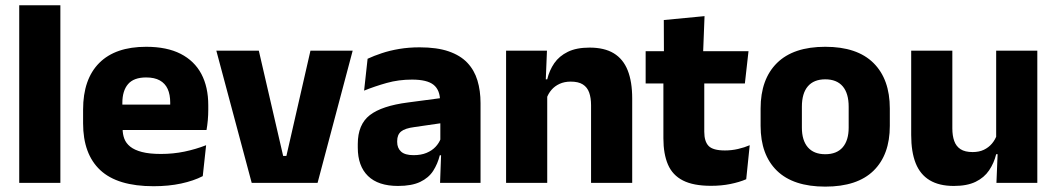

<svg xmlns="http://www.w3.org/2000/svg" viewBox="-20 -680 3928 714"><path d="M204.5 0H51.5V-660.5H204.5Z M551 12.5Q417 12.5 353 -47.2Q289 -107 289 -221.5V-272.5Q289 -385.5 349 -445.8Q409 -506 523.5 -506Q600.5 -506 651.8 -479.8Q703 -453.5 728.8 -405Q754.5 -356.5 754.5 -288.5V-272Q754.5 -253 752.8 -233.2Q751 -213.5 748 -196.5H610Q612 -225.5 612.5 -251.2Q613 -277 613 -298Q613 -328.5 603.5 -349.2Q594 -370 574.2 -381Q554.5 -392 523.5 -392Q477.5 -392 456.2 -367.2Q435 -342.5 435 -297V-252L436 -235.5V-200.5Q436 -181.5 442.2 -164.5Q448.5 -147.5 464.2 -134.8Q480 -122 507.8 -114.8Q535.5 -107.5 578.5 -107.5Q624 -107.5 666 -116.2Q708 -125 746.5 -140L734 -25Q700 -7.5 653.5 2.5Q607 12.5 551 12.5ZM717 -196.5H370V-291H717Z M1033 -100H1045L1134.5 -491.5H1291.5L1161 0H916L784.5 -491.5H942.5Z M1767 0H1616.5L1621 -123L1617.5 -130.5V-284L1616.5 -304Q1616.5 -345 1592.5 -364.5Q1568.5 -384 1512 -384Q1462.5 -384 1418 -371.5Q1373.5 -359 1334 -343L1347 -461.5Q1370.5 -472.5 1399.8 -482.2Q1429 -492 1464.5 -498Q1500 -504 1540.5 -504Q1605 -504 1648.5 -489Q1692 -474 1718 -446.5Q1744 -419 1755.5 -380.8Q1767 -342.5 1767 -296.5ZM1460 11.5Q1386.5 11.5 1348.5 -25.5Q1310.5 -62.5 1310.5 -131V-144.5Q1310.5 -217 1355.2 -251.8Q1400 -286.5 1497.5 -299L1629.5 -316.5L1638.5 -224.5L1521.5 -207.5Q1486 -203 1471.5 -191Q1457 -179 1457 -155.5V-152Q1457 -129.5 1471.5 -116.2Q1486 -103 1518 -103Q1546 -103 1566.2 -111.5Q1586.5 -120 1599.5 -133.8Q1612.5 -147.5 1619 -164.5L1640.5 -102.5H1615.5Q1607.5 -70.5 1590.8 -44.5Q1574 -18.5 1542.5 -3.5Q1511 11.5 1460 11.5Z M2331 0H2178V-289Q2178 -316 2171 -335.8Q2164 -355.5 2147.5 -366Q2131 -376.5 2102.5 -376.5Q2079 -376.5 2061 -368.2Q2043 -360 2030.8 -345.8Q2018.5 -331.5 2012.5 -313.5L1989 -385H2015Q2023 -418.5 2041.2 -445Q2059.5 -471.5 2091.5 -487.2Q2123.5 -503 2172.5 -503Q2227.5 -503 2262.5 -481.8Q2297.5 -460.5 2314.2 -418.5Q2331 -376.5 2331 -313.5ZM2015 0H1862V-491.5H2014L2009 -368.5L2015 -354Z M2624 11Q2558.5 11 2519.8 -8.8Q2481 -28.5 2464 -68Q2447 -107.5 2447 -165.5V-440H2599V-190Q2599 -154 2615.2 -137.2Q2631.5 -120.5 2676 -120.5Q2700.5 -120.5 2724.5 -126Q2748.5 -131.5 2768 -140L2755 -13.5Q2729.5 -2.5 2696.2 4.2Q2663 11 2624 11ZM2750 -369.5H2381V-489.5H2763.5ZM2594.5 -478.5H2449L2448.5 -605.5L2600 -620Z M3049 14Q2930 14 2869.2 -45.2Q2808.5 -104.5 2808.5 -212V-276.5Q2808.5 -385.5 2869.5 -445.8Q2930.5 -506 3049 -506Q3167.5 -506 3228.2 -445.8Q3289 -385.5 3289 -276.5V-212Q3289 -104.5 3228.5 -45.2Q3168 14 3049 14ZM3049 -106.5Q3091.5 -106.5 3113.8 -132.2Q3136 -158 3136 -205.5V-283Q3136 -333 3113.8 -359Q3091.5 -385 3049 -385Q3006.5 -385 2984.2 -359Q2962 -333 2962 -283V-205.5Q2962 -158 2984.2 -132.2Q3006.5 -106.5 3049 -106.5Z M3368.5 -491.5H3521.5V-202.5Q3521.5 -175.5 3528.5 -155.8Q3535.5 -136 3552 -125.2Q3568.5 -114.5 3597 -114.5Q3621 -114.5 3638.8 -123Q3656.5 -131.5 3668.8 -146Q3681 -160.5 3687 -178L3710.5 -106.5H3684.5Q3676.5 -73.5 3658.2 -46.5Q3640 -19.5 3608.2 -4Q3576.5 11.5 3527 11.5Q3472.5 11.5 3437.2 -9.8Q3402 -31 3385.2 -73Q3368.5 -115 3368.5 -178ZM3684.5 -491.5H3837.5V0H3685.5L3690.5 -123L3684.5 -137Z"/></svg>

Font: Anek Malayalam Medium
Style: Bold
Weight: 700
Version: Version 1.003